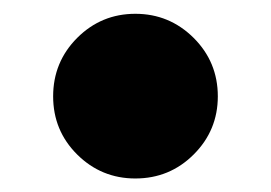

<svg xmlns="http://www.w3.org/2000/svg" viewBox="-20 -245 401 284"><path d="M302.2 -102.5Q302.2 -52.2 266.6 -16.6Q231 19 180.2 19Q129.9 19 94.2 -16.4Q58.6 -51.8 58.6 -102.5Q58.6 -153.3 94.2 -189Q129.9 -224.6 180.2 -224.6Q230.5 -224.6 266.4 -189Q302.2 -153.3 302.2 -102.5Z"/></svg>

Font: Goblin
Style: Regular
Weight: 400
Designer: Riccardo De Franceschi
Foundry: Sorkin Type Co.
Version: Version 1.001